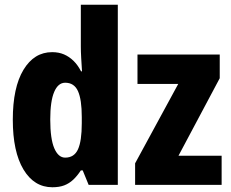

<svg xmlns="http://www.w3.org/2000/svg" viewBox="-20 -780 974 810"><path d="M201 10Q124 10 79 -65Q34 -140 34 -275Q34 -411 79 -485.5Q124 -560 200 -560Q228 -560 250 -550.5Q272 -541 290 -523.5Q308 -506 322 -479H326Q324 -509 322.5 -536Q321 -563 321 -584V-760H477V0H354L329 -61H321Q306 -38 289 -22Q272 -6 251 2Q230 10 201 10ZM255 -115Q293 -115 309 -150Q325 -185 325 -260V-286Q325 -360 309 -395.5Q293 -431 255 -431Q225 -431 208.5 -392Q192 -353 192 -276Q192 -194 209 -154.5Q226 -115 255 -115ZM915 0H550V-91L732 -426H560V-550H907V-450L733 -123H915Z"/></svg>

Font: Noto Sans Display Condensed ExtraBold
Style: Regular
Weight: 800
Width: 3
Designer: Monotype Design Team
Foundry: Monotype Imaging Inc.
Version: Version 2.003